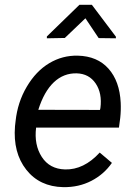

<svg xmlns="http://www.w3.org/2000/svg" viewBox="-20 -770 559 800"><path d="M243.7 9.8Q145 7.8 89.4 -63Q33.7 -133.8 42.5 -244.1L44.9 -265.1Q53.2 -343.8 91.6 -408.7Q129.9 -473.6 185.1 -506.6Q240.2 -539.6 304.2 -538.1Q385.7 -536.1 432.1 -483.9Q478.5 -431.6 482.9 -342.3Q484.4 -310.5 481 -278.8L475.6 -238.3H130.4Q121.6 -166.5 154.1 -116.2Q186.5 -65.9 251 -64Q329.1 -62 395.5 -134.3L446.3 -91.3Q413.1 -43.5 360.6 -16.4Q308.1 10.7 243.7 9.8ZM299.8 -464.4Q245.1 -465.8 204.3 -427.2Q163.6 -388.7 139.6 -312.5L396.5 -312L398.4 -319.8Q406.2 -381.3 378.7 -422.1Q351.1 -462.9 299.8 -464.4ZM462.9 -617.2V-610.4L391.1 -611.3L335.9 -693.8L250 -611.8L175.3 -610.4V-618.2L311 -750H362.8Z"/></svg>

Font: RobotoDraft
Style: Italic
Weight: 400
Italic angle: -12°
Version: Version 2.001101; 2014